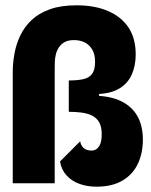

<svg xmlns="http://www.w3.org/2000/svg" viewBox="-20 -691 570 723"><path d="M343 12Q309 12 279.5 1.5Q250 -9 230.5 -30.5Q211 -52 206 -83L282 -159Q284 -147 290 -139Q296 -131 305 -127.5Q314 -124 323 -124Q334 -124 341.5 -128.5Q349 -133 354 -141.5Q359 -150 361 -161Q363 -172 363 -185Q363 -214 353.5 -230.5Q344 -247 327 -255.5Q310 -264 287.5 -267Q265 -270 239 -270V-388Q272 -388 294 -393Q316 -398 327 -413Q338 -428 338 -458Q338 -487 327 -505Q316 -523 298.5 -531.5Q281 -540 259 -540Q237 -540 223.5 -532.5Q210 -525 202 -513Q194 -501 190.5 -487Q187 -473 186.5 -459Q186 -445 186 -434V-1H28V-420Q28 -454 34.5 -489.5Q41 -525 56.5 -557.5Q72 -590 99 -615.5Q126 -641 167.5 -656Q209 -671 268 -671Q338 -671 388 -649Q438 -627 464.5 -586.5Q491 -546 491 -486Q491 -444 476.5 -411Q462 -378 431.5 -359Q401 -340 353 -337V-330Q410 -326 446.5 -304.5Q483 -283 500.5 -248Q518 -213 518 -165Q518 -115 499.5 -75Q481 -35 442 -11.5Q403 12 343 12Z"/></svg>

Font: Bricolage Grotesque 96pt ExtraBold SemiCondensed
Style: Regular
Weight: 800
Width: 4
Version: Version 1.001;gftools[0.9.33.dev8+g029e19f]